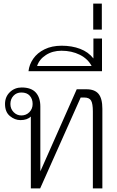

<svg xmlns="http://www.w3.org/2000/svg" viewBox="-20 -1051 654 1071"><path d="M152 -401Q132 -381 94 -381Q63 -381 35.5 -403.5Q8 -426 8 -471Q8 -511 35 -537Q62 -563 101 -563Q154 -563 179.5 -535Q205 -507 205 -457V-95L408 -553H463Q508 -553 529.5 -527.5Q551 -502 551 -444V0H498V-429Q498 -473 488 -490Q478 -507 450 -507H430L204 0H152ZM162 -471Q162 -499 146 -517Q130 -535 99 -535Q72 -535 55 -516.5Q38 -498 38 -471Q38 -444 56 -425.5Q74 -407 99 -407Q126 -407 144 -425.5Q162 -444 162 -471Z M324 -796Q381 -796 427 -778.5Q473 -761 501 -725V-836H549V-654H139Q143 -691 165.5 -723.5Q188 -756 228.5 -776Q269 -796 324 -796ZM491 -683Q470 -723 425 -745.5Q380 -768 323 -768Q273 -768 236 -744Q199 -720 187 -683Z M500 -1031H548V-886H500Z"/></svg>

Font: Taviraj ExtraLight
Style: Regular
Weight: 200
Designer: Katatrad Team
Foundry: CadsonDemak
Version: Version 1.030